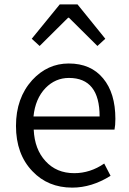

<svg xmlns="http://www.w3.org/2000/svg" viewBox="-20 -844 589 877"><path d="M128 -62Q53 -140 53 -269Q53 -396 127 -478Q197 -554 294 -554Q395 -554 451 -486Q507 -419 507 -301Q507 -271 503 -252H134Q138 -162 188 -108Q238 -53 319 -53Q392 -53 456 -97L485 -41Q399 13 310 13Q199 13 128 -62ZM435 -312Q435 -488 295 -488Q233 -488 188 -442Q141 -393 133 -312ZM253 -824H334L461 -667L425 -634L295 -763H291L161 -634L125 -667Z"/></svg>

Font: Source Han Sans CN Normal
Style: Regular
Weight: 350
Designer: Ryoko NISHIZUKA 西塚涼子 (kana, bopomofo & ideographs); Paul D. Hunt (Latin, Greek & Cyrillic); Sandoll Communications 산돌커뮤니
Foundry: Adobe
Version: Version 2.004;hotconv 1.0.118;makeotfexe 2.5.65603